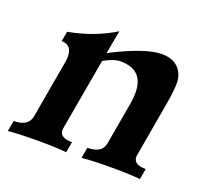

<svg xmlns="http://www.w3.org/2000/svg" viewBox="-94 -625 807 741"><g transform="rotate(20 309.5 -254.5)"><path d="M547.4 0Q502 -4.4 433.6 -4.4Q354.5 -4.4 307.6 0L315.4 -43.9Q373.5 -43.9 382.3 -84.5L413.6 -262.2Q417.5 -286.1 417.5 -306.2Q417.5 -401.4 322.3 -401.4Q294.4 -401.4 254.4 -378.4L202.6 -84.5L201.7 -75.7Q201.7 -43.9 252.4 -43.9L244.6 0Q199.2 -4.4 130.9 -4.4Q51.8 -4.4 4.9 0L12.7 -43.9Q70.3 -43.9 80.1 -84.5L123 -329.1Q124.5 -339.4 124.5 -348.6Q124.5 -397 81.5 -397L88.9 -438Q194.8 -457.5 277.8 -508.8L260.3 -413.1Q396 -482.4 462.4 -482.4Q506.8 -482.4 530.8 -458.3Q554.7 -434.1 554.7 -395Q554.7 -363.8 544.4 -305.7L505.9 -84.5L504.9 -75.7Q504.9 -43.9 555.2 -43.9Z"/></g></svg>

Font: Kelvinch
Style: Bold Italic
Weight: 700
Italic angle: -10°
Designer: Paul James Miller
Foundry: High-Logic / Made with FontCreator
Version: Version 3.30 September 23, 2016